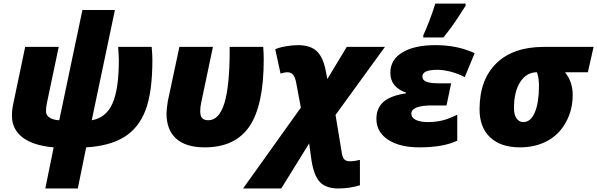

<svg xmlns="http://www.w3.org/2000/svg" viewBox="-20 -816 3347 1076"><path d="M494.1 -142.1Q574.7 -155.8 610.4 -236.3Q646 -316.9 646 -478Q646 -498.5 642.1 -553.2H830.1Q834 -507.8 834 -481.9Q834 -298.8 795.4 -198Q756.8 -97.2 674.8 -47.4Q592.8 2.4 462.9 9.8L416 240.2H233.9L280.8 9.8Q166 0 106.4 -45.9Q46.9 -91.8 46.9 -168Q46.9 -203.6 56.2 -243.2L121.1 -553.2H309.1L243.2 -240.2Q237.8 -216.3 237.8 -191.9Q237.8 -169.9 258.3 -156.7Q278.8 -143.6 312 -142.1L441.9 -759.8H624Z M1127.4 9.8Q1022 9.8 967.5 -38.8Q913.1 -87.4 913.1 -181.2Q913.1 -199.2 920.4 -249L985.4 -553.2H1173.3L1107.4 -240.2Q1102.1 -216.3 1102.1 -192.9Q1102.1 -165 1113.5 -153.6Q1125 -142.1 1147 -142.1Q1208.5 -142.1 1237.8 -238.8Q1267.1 -335.4 1267.1 -533.2V-553.2H1455.1Q1458 -515.1 1458 -482.9Q1458 -226.1 1378.2 -108.2Q1298.3 9.8 1127.4 9.8Z M1649.4 -563Q1719.2 -563 1755.4 -529.1Q1791.5 -495.1 1806.2 -416L1814.5 -373L1923.3 -553.2H2137.2L1860.4 -171.9L1896 43.9Q1899.9 67.9 1910.4 77.9Q1920.9 87.9 1940.4 87.9Q1964.4 87.9 1997.1 80.1V222.2Q1939.5 240.2 1876.5 240.2Q1807.1 240.2 1773.2 204.6Q1739.3 168.9 1726.1 85L1712.4 -12.2L1556.2 240.2H1342.3L1666 -212.9L1640.1 -351.1Q1634.3 -382.8 1622.8 -397Q1611.3 -411.1 1589.4 -411.1Q1575.2 -411.1 1552.2 -403.8L1522.5 -540Q1544.9 -550.3 1582.3 -556.6Q1619.6 -563 1649.4 -563Z M2482.4 -225.1H2398.4Q2343.8 -225.1 2314.5 -213.4Q2285.2 -201.7 2285.2 -179.2Q2285.2 -156.2 2310.5 -144Q2335.9 -131.8 2378.4 -131.8Q2418 -131.8 2454.3 -139.9Q2490.7 -147.9 2542.5 -172.9V-27.8Q2465.3 9.8 2329.1 9.8Q2219.7 9.8 2154.5 -33.2Q2089.4 -76.2 2089.4 -149.9Q2089.4 -210.4 2129.4 -245.4Q2169.4 -280.3 2255.4 -293V-296.9Q2167.5 -328.1 2167.5 -408.2Q2167.5 -481.4 2234.9 -522.2Q2302.2 -563 2420.4 -563Q2481.9 -563 2535.2 -552.2Q2588.4 -541.5 2640.1 -518.1L2584.5 -383.8Q2547.4 -403.8 2505.4 -414.3Q2463.4 -424.8 2433.1 -424.8Q2391.1 -424.8 2369.1 -416Q2347.2 -407.2 2347.2 -386.2Q2347.2 -367.2 2369.1 -358.2Q2391.1 -349.1 2438.5 -349.1H2508.3ZM2352.1 -618.2Q2364.7 -644 2385.3 -697Q2405.8 -750 2419.4 -795.9H2589.4V-784.2Q2575.2 -762.2 2561.5 -740.7Q2547.9 -719.2 2533.2 -697.5Q2518.6 -675.8 2501.7 -653.3Q2484.9 -630.9 2465.3 -606H2352.1Z M3189.5 -284.2Q3189.5 -199.2 3150.9 -129.9Q3112.3 -60.5 3045.9 -25.4Q2979.5 9.8 2893.6 9.8Q2786.6 9.8 2727.1 -46.1Q2667.5 -102.1 2667.5 -203.1Q2667.5 -369.1 2761.7 -461.2Q2856 -553.2 3027.3 -553.2H3306.6L3274.4 -411.1H3146.5Q3189.5 -356.9 3189.5 -284.2ZM2989.3 -411.1Q2930.7 -411.1 2895.5 -356.7Q2860.4 -302.2 2860.4 -210Q2860.4 -172.9 2874.8 -152.3Q2889.2 -131.8 2912.6 -131.8Q2954.6 -131.8 2977.5 -186.8Q3000.5 -241.7 3000.5 -335Q3000.5 -378.4 2989.3 -411.1Z"/></svg>

Font: Open Sans Extrabold
Style: Italic
Weight: 800
Italic angle: -12°
Foundry: Ascender Corporation
Version: Version 1.10